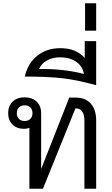

<svg xmlns="http://www.w3.org/2000/svg" viewBox="-20 -1156 689 1176"><path d="M569 -419V0H497V-419Q497 -453 483.5 -472.5Q470 -492 446 -492H442L243 0H160V-373Q146 -367 127 -367Q83 -367 56.5 -393.5Q30 -420 30 -463Q30 -507 57.5 -533.5Q85 -560 131 -560Q177 -560 204.5 -533.5Q232 -507 232 -463V-123H233L404 -558H446Q504 -558 536.5 -521Q569 -484 569 -419ZM179 -463Q179 -485 166 -498Q153 -511 131 -511Q109 -511 96 -498Q83 -485 83 -463Q83 -441 96 -428Q109 -415 131 -415Q153 -415 166 -428Q179 -441 179 -463Z M569 -904V-634Q451 -667 361 -677Q271 -687 132 -687Q150 -768 208 -814.5Q266 -861 350 -861Q398 -861 436 -845.5Q474 -830 499 -801V-904ZM494 -703Q487 -749 447.5 -777Q408 -805 348 -805Q302 -805 268 -786Q234 -767 219 -733Q288 -735 361 -727Q434 -719 494 -703Z M501 -1136H569V-968H501Z"/></svg>

Font: Bai Jamjuree
Style: Regular
Weight: 400
Designer: Katatrad Aksorn Co.,Ltd.
Foundry: Cadson Demak Co.,Ltd.
Version: Version 1.000; ttfautohint (v1.6)